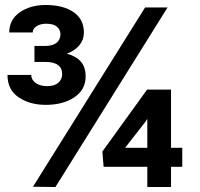

<svg xmlns="http://www.w3.org/2000/svg" viewBox="-20 -749 802 769"><path d="M222 -612Q222 -630 208 -642Q194 -654 165 -654Q142 -654 126.5 -644Q111 -634 111 -619H17Q17 -670 59 -699.5Q101 -729 163 -729Q233 -729 274.5 -700.5Q316 -672 316 -618Q316 -590 298 -568Q280 -546 248 -534Q285 -524 304 -502Q323 -480 323 -443Q323 -390 278 -359.5Q233 -329 163 -329Q100 -329 55 -359Q10 -389 10 -449H105Q105 -430 122.5 -417Q140 -404 169 -404Q198 -404 213.5 -417.5Q229 -431 229 -452Q229 -501 161 -501H118V-565H161Q191 -565 206.5 -577.5Q222 -590 222 -612ZM570 -81H395L390 -142L569 -390H665V-157H710V-81H665V0H570ZM570 -273 563 -262 481 -157H570ZM561 -719H651L202 0L112 -1Z"/></svg>

Font: Freesentation 7 Bold
Style: Regular
Weight: 700
Designer: glyphs from Roboto by Christian Robertson / Hangul glyphs from Noto Sans CJK(Source Han Sans) by Jang Soo-young and Kang
Foundry: PT&
Version: Version 2.001